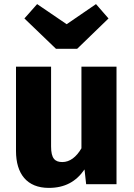

<svg xmlns="http://www.w3.org/2000/svg" viewBox="-20 -898 653 936"><path d="M448 -878 305 -780 161 -878 99 -808 253 -660H356L509 -808ZM548 -573H377V-175C352 -132 320 -108 284 -108C248 -108 229 -125 229 -184V-573H58V-162C58 -51 111 18 218 18C295 18 351 -12 392 -72L400 0H548Z"/></svg>

Font: Glow Sans SC Normal ExtraBold
Style: Regular
Weight: 800
Designer: Ryoko NISHIZUKA (kana, bopomofo & ideographs); Paul D. Hunt (Latin, Greek & Cyrillic); Sandoll Communications, Soo-young
Version: Version 0.93